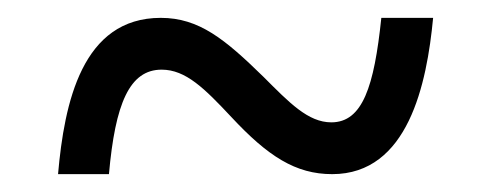

<svg xmlns="http://www.w3.org/2000/svg" viewBox="-20 -464 550 215"><path d="M45 -269H102C109 -348 125 -386 161 -386C188 -386 209 -365 239 -333C280 -289 311 -269 352 -269C437 -269 458 -370 465 -444H407C399 -367 386 -327 351 -327C325 -327 304 -349 275 -378C232 -420 203 -444 160 -444C72 -444 52 -349 45 -269Z"/></svg>

Font: Noto Serif Devanagari SemiCondensed
Style: Regular
Weight: 400
Width: 4
Designer: Universal Thirst, Indian Type Foundry and the Monotype Design Team
Foundry: Monotype Imaging Inc.
Version: Version 2.004